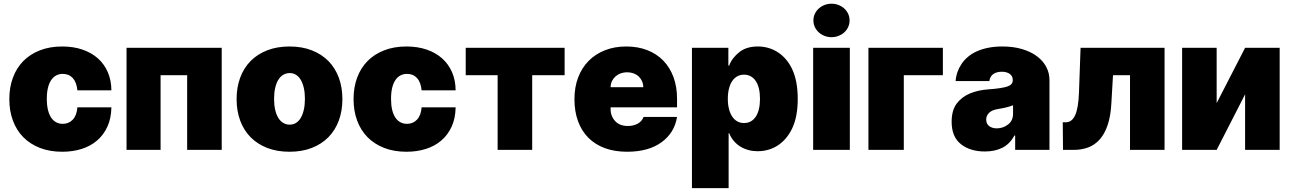

<svg xmlns="http://www.w3.org/2000/svg" viewBox="-20 -801 6908 1026"><path d="M312.5 -552.6Q372.5 -552.6 421 -535.9Q469.5 -519.2 503.6 -488.6Q537.6 -458.1 556.3 -414.8Q574.9 -371.4 575.3 -318.2H393.5Q389.6 -361.2 369.1 -383.7Q348.7 -406.2 315.3 -406.2Q296.2 -406.2 280.4 -397.9Q264.6 -389.6 253.4 -373Q242.2 -356.5 236.2 -331.5Q230.1 -306.5 230.1 -272.7Q230.1 -239.3 236.2 -214.1Q242.2 -188.9 253.4 -172.4Q264.6 -155.9 280.4 -147.5Q296.2 -139.2 315.3 -139.2Q347.7 -139.2 369 -161.8Q390.3 -184.3 393.5 -227.3H575.3Q574.2 -168.7 554 -124.3Q533.7 -79.9 498.8 -50.1Q463.8 -20.2 416.2 -5.1Q368.6 9.9 312.5 9.9Q246.1 9.9 193.5 -10.5Q141 -30.9 104.6 -67.8Q68.2 -104.8 49 -156.6Q29.8 -208.5 29.8 -271.3Q29.8 -334.2 49 -386Q68.2 -437.9 104.6 -474.8Q141 -511.7 193.5 -532.1Q246.1 -552.6 312.5 -552.6Z M1164.8 -545.5V0H980.1V-399.1H838.1V0H656.2V-545.5Z M1244.3 -271.3Q1244.3 -334.2 1263.5 -386Q1282.7 -437.9 1319.1 -474.8Q1355.5 -511.7 1408 -532.1Q1460.6 -552.6 1527 -552.6Q1593.8 -552.6 1646.1 -532.1Q1698.5 -511.7 1734.9 -474.8Q1771.3 -437.9 1790.5 -386Q1809.7 -334.2 1809.7 -271.3Q1809.7 -208.5 1790.5 -156.6Q1771.3 -104.8 1734.9 -67.8Q1698.5 -30.9 1646.1 -10.5Q1593.8 9.9 1527 9.9Q1460.6 9.9 1408 -10.5Q1355.5 -30.9 1319.1 -67.8Q1282.7 -104.8 1263.5 -156.6Q1244.3 -208.5 1244.3 -271.3ZM1528.4 -134.9Q1547.2 -134.9 1562.1 -144.4Q1577.1 -153.8 1587.5 -171.7Q1598 -189.6 1603.7 -215.2Q1609.4 -240.8 1609.4 -272.7Q1609.4 -304.7 1603.7 -330.3Q1598 -355.8 1587.5 -373.8Q1577.1 -391.7 1562.1 -401.1Q1547.2 -410.5 1528.4 -410.5Q1508.9 -410.5 1493.3 -401.1Q1477.6 -391.7 1466.8 -373.8Q1456 -355.8 1450.3 -330.3Q1444.6 -304.7 1444.6 -272.7Q1444.6 -240.8 1450.3 -215.2Q1456 -189.6 1466.8 -171.7Q1477.6 -153.8 1493.3 -144.4Q1508.9 -134.9 1528.4 -134.9Z M2152 -552.6Q2212 -552.6 2260.5 -535.9Q2308.9 -519.2 2343 -488.6Q2377.1 -458.1 2395.8 -414.8Q2414.4 -371.4 2414.8 -318.2H2233Q2229 -361.2 2208.6 -383.7Q2188.2 -406.2 2154.8 -406.2Q2135.7 -406.2 2119.9 -397.9Q2104 -389.6 2092.9 -373Q2081.7 -356.5 2075.6 -331.5Q2069.6 -306.5 2069.6 -272.7Q2069.6 -239.3 2075.6 -214.1Q2081.7 -188.9 2092.9 -172.4Q2104 -155.9 2119.9 -147.5Q2135.7 -139.2 2154.8 -139.2Q2187.1 -139.2 2208.5 -161.8Q2229.8 -184.3 2233 -227.3H2414.8Q2413.7 -168.7 2393.5 -124.3Q2373.2 -79.9 2338.2 -50.1Q2303.3 -20.2 2255.7 -5.1Q2208.1 9.9 2152 9.9Q2085.6 9.9 2033 -10.5Q1980.5 -30.9 1944.1 -67.8Q1907.7 -104.8 1888.5 -156.6Q1869.3 -208.5 1869.3 -271.3Q1869.3 -334.2 1888.5 -386Q1907.7 -437.9 1944.1 -474.8Q1980.5 -511.7 2033 -532.1Q2085.6 -552.6 2152 -552.6Z M2997.2 -545.5V-399.1H2823.9V0H2639.2V-399.1H2468.7V-545.5Z M3049.7 -271.3Q3049.7 -334.5 3069.2 -386.4Q3088.8 -438.2 3125 -475.1Q3161.2 -512.1 3212.4 -532.3Q3263.5 -552.6 3326.7 -552.6Q3388.5 -552.6 3438.6 -533.2Q3488.6 -513.8 3524 -477.6Q3559.3 -441.4 3578.7 -389.6Q3598 -337.7 3598 -272.7V-227.3H3242.9V-218.8Q3242.9 -198.5 3249.1 -182.7Q3255.3 -166.9 3267.4 -153.8Q3291.2 -127.8 3335.2 -127.8Q3365.4 -127.8 3388 -140.3Q3410.5 -152.7 3419 -176.1H3598Q3584.2 -90.9 3514.6 -40.5Q3445 9.9 3331 9.9Q3264.9 9.9 3212.7 -9.2Q3160.5 -28.4 3124.3 -64.6Q3088.1 -100.9 3068.9 -153.1Q3049.7 -205.3 3049.7 -271.3ZM3242.9 -335.2H3417.6Q3417.3 -353.7 3410.3 -368.4Q3403.4 -383.2 3391.9 -393.5Q3380.3 -403.8 3364.7 -409.3Q3349.1 -414.8 3331 -414.8Q3313.6 -414.8 3297.8 -409.3Q3282 -403.8 3269.9 -393.3Q3257.8 -382.8 3250.5 -368.1Q3243.3 -353.3 3242.9 -335.2Z M3872.2 -545.5V-450.3H3876.4Q3884.2 -471.6 3897.7 -489.2Q3911.2 -506.7 3930.8 -522.4Q3968.4 -552.6 4029.8 -552.6Q4060.7 -552.6 4088.1 -544.2Q4115.4 -535.9 4138.7 -520.4Q4161.9 -505 4180.6 -482.8Q4199.2 -460.6 4212.4 -433.2Q4242.9 -369.3 4242.9 -272.7Q4242.9 -177.9 4213.8 -116.1Q4199.2 -85.2 4179.3 -62Q4159.4 -38.7 4135.7 -23.4Q4111.9 -8.2 4084.7 -0.5Q4057.5 7.1 4028.4 7.1Q4003.2 7.1 3979.9 0.9Q3956.7 -5.3 3936.8 -17.4Q3916.9 -29.5 3901.5 -47.6Q3886 -65.7 3876.4 -89.5H3873.6V204.5H3677.6V-545.5ZM3956 -143.5Q3976.2 -143.5 3992 -152.3Q4007.8 -161.2 4018.8 -177.7Q4029.8 -194.2 4035.5 -218.4Q4041.2 -242.5 4041.2 -272.7Q4041.2 -303.3 4035.5 -327.2Q4029.8 -351.2 4018.8 -367.7Q4007.8 -384.2 3992 -393.1Q3976.2 -402 3956 -402Q3935.7 -402 3919.7 -393.1Q3903.8 -384.2 3892.6 -367.7Q3881.4 -351.2 3875.4 -327.2Q3869.3 -303.3 3869.3 -272.7Q3869.3 -242.9 3875.4 -218.9Q3881.4 -195 3892.6 -178.3Q3903.8 -161.6 3919.7 -152.5Q3935.7 -143.5 3956 -143.5Z M4521.3 -545.5V0H4325.3V-545.5ZM4326.7 -691.8Q4326.7 -711.6 4334.7 -728Q4342.7 -744.3 4356.2 -756.2Q4369.7 -768.1 4387.1 -774.7Q4404.5 -781.2 4423.3 -781.2Q4442.5 -781.2 4459.9 -774.7Q4477.3 -768.1 4490.6 -756.4Q4503.9 -744.7 4511.9 -728.2Q4519.9 -711.6 4519.9 -691.8Q4519.9 -671.9 4511.9 -655.4Q4503.9 -638.8 4490.6 -627.1Q4477.3 -615.4 4459.9 -608.8Q4442.5 -602.3 4423.3 -602.3Q4404.5 -602.3 4387.1 -608.8Q4369.7 -615.4 4356.2 -627.3Q4342.7 -639.2 4334.7 -655.7Q4326.7 -672.2 4326.7 -691.8Z M5018.5 -545.5V-399.1H4809.7V0H4620.7V-545.5Z M5092 -247.2Q5119.7 -283.7 5163.7 -301.8Q5207.7 -320 5265.6 -323.9Q5300.1 -326.3 5324.2 -330.1Q5348.4 -333.8 5363.3 -338.8Q5392 -348.4 5392 -372.2V-373.6Q5392 -394.9 5375.7 -406.2Q5359.4 -417.6 5333.8 -417.6Q5305.8 -417.6 5288.2 -405.5Q5270.6 -393.5 5267 -367.9H5086.6Q5090.2 -417.6 5118.6 -459.9Q5132.8 -480.8 5153.4 -498Q5174 -515.3 5201.2 -527.3Q5228.3 -539.4 5262.3 -546Q5296.2 -552.6 5336.6 -552.6Q5395.2 -552.6 5441.8 -538.7Q5488.3 -524.9 5520.8 -500.7Q5553.3 -476.6 5570.7 -443.9Q5588.1 -411.2 5588.1 -373.6V0H5404.8V-76.7H5400.6Q5375.7 -30.9 5335.9 -11.2Q5296.2 8.5 5242.9 8.5Q5164.8 8.5 5115.1 -30.5Q5065.3 -69.6 5065.3 -150.6Q5065.3 -210.6 5092 -247.2ZM5250 -161.9Q5250 -139.2 5266 -127.1Q5282 -115.1 5306.8 -115.1Q5339.8 -115.1 5366.8 -135.7Q5393.5 -155.9 5393.5 -193.2V-238.6Q5378.6 -232.6 5359.2 -227.6Q5339.8 -222.7 5315.3 -218.8Q5281.2 -213.8 5265.6 -198.3Q5250 -182.9 5250 -161.9Z M5676.1 -147.7Q5708.1 -147.7 5725.3 -185.4Q5742.5 -223 5745.7 -304L5754.3 -545.5H6203.1V0H6018.5V-399.1H5927.6L5919 -251.4Q5915.5 -181.8 5899.3 -133.7Q5883.2 -85.6 5856.7 -55.9Q5830.3 -26.3 5794.9 -13.1Q5759.6 0 5717.3 0H5660.5L5659.1 -147.7Z M6296.9 0V-545.5H6481.5V-250L6633.5 -545.5H6818.2V0H6633.5V-296.9L6481.5 0Z"/></svg>

Font: Inter P Black
Style: Regular
Weight: 900
Designer: Rasmus Andersson
Foundry: rsms
Version: Version 3.018;git-588b23468